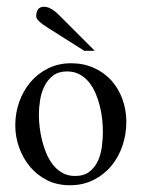

<svg xmlns="http://www.w3.org/2000/svg" viewBox="-20 -533 417 564"><path d="M351.1 -174.8Q351.1 -138.2 339.6 -104.5Q328.1 -70.8 306.6 -45.2Q285.2 -19.5 254.4 -4.2Q223.6 11.2 185.1 11.2Q148.4 11.2 118.9 -3.4Q89.4 -18.1 68.6 -42.7Q47.9 -67.4 36.4 -99.1Q24.9 -130.9 24.9 -165Q24.9 -200.7 36.4 -233.4Q47.9 -266.1 69.3 -291.5Q90.8 -316.9 121.1 -332Q151.4 -347.2 189 -347.2Q225.6 -347.2 255.6 -333.7Q285.6 -320.3 306.9 -296.9Q328.1 -273.4 339.6 -241.9Q351.1 -210.4 351.1 -174.8ZM282.2 -146Q282.2 -162.1 280.3 -181.6Q278.3 -201.2 273.4 -220.9Q268.6 -240.7 260.7 -259Q252.9 -277.3 241.2 -291.7Q229.5 -306.2 213.4 -314.7Q197.3 -323.2 176.8 -323.2Q151.9 -323.2 135.7 -310.8Q119.6 -298.3 110.4 -279.5Q101.1 -260.7 97.7 -238.3Q94.2 -215.8 94.2 -195.8Q94.2 -179.7 96.4 -160.2Q98.6 -140.6 103.5 -120.6Q108.4 -100.6 116.5 -81.8Q124.5 -63 136.2 -48.3Q147.9 -33.7 163.8 -24.9Q179.7 -16.1 200.2 -16.1Q226.6 -16.1 242.7 -28.6Q258.8 -41 267.6 -60.3Q276.4 -79.6 279.3 -102.5Q282.2 -125.5 282.2 -146ZM227.5 -383.8 119.6 -452.1Q86.4 -472.7 86.4 -484.9Q86.4 -513.2 109.4 -513.2Q128.9 -513.2 153.3 -488.8L258.3 -383.8Z"/></svg>

Font: Scheherazade
Style: Regular
Weight: 400
Designer: SIL International
Foundry: SIL International
Version: Version 2.100 (build 932/914)